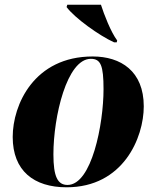

<svg xmlns="http://www.w3.org/2000/svg" viewBox="-20 -786 664 816"><path d="M465 -606H476L478 -614C451 -650 422 -725 409 -766H266L263 -756C297 -710 401 -635 465 -606ZM263 10C504 10 591 -201 591 -334C591 -484 493 -546 374 -546C125 -546 34 -341 34 -204C34 -60 124 10 263 10ZM267 0C225 0 207 -35 207 -130C207 -290 264 -536 366 -536C408 -536 420 -508 420 -407C420 -259 370 0 267 0Z"/></svg>

Font: Noto Serif Display ExtraBold
Style: Italic
Weight: 800
Italic angle: -12°
Designer: Monotype Design Team
Foundry: Monotype Imaging Inc.
Version: Version 2.009